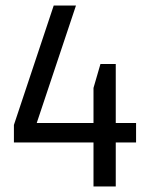

<svg xmlns="http://www.w3.org/2000/svg" viewBox="-20 -670 540 690"><path d="M396 -440V-228H469V-158H396V0H316V-158H30V-221L173 -650H253L112 -228H316V-354L341 -440Z"/></svg>

Font: Strait
Style: Regular
Weight: 400
Designer: Eduardo Rodriguez Tunni
Foundry: Eduardo Rodriguez Tunni
Version: Version 1.002; ttfautohint (v1.8.4.7-5d5b);gftools[0.9.23]